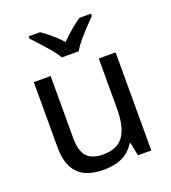

<svg xmlns="http://www.w3.org/2000/svg" viewBox="-140 -871 880 986"><g transform="rotate(-20 300.0 -378.0)"><path d="M74 -179V-536H166V-194Q166 -129 193 -97Q220 -65 283 -65Q362 -65 395.5 -114.5Q429 -164 429 -261V-536H521V0H448L434 -72H429Q401 -28 359.5 -9Q318 10 260 10Q165 10 119.5 -37Q74 -84 74 -179ZM130 -753V-766H192Q249 -727 298 -674Q357 -733 407 -766H470V-753Q370 -653 345 -606H253Q236 -635 204.5 -671Q173 -707 130 -753Z"/></g></svg>

Font: Noto Sans Mono UI
Style: Regular
Weight: 400
Monospace: yes
Designer: Monotype Design team
Foundry: Monotype Imaging Inc.
Version: Version 1.000